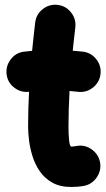

<svg xmlns="http://www.w3.org/2000/svg" viewBox="-20 -697 438 794"><path d="M395.5 -389.6Q391.1 -355.5 363.5 -334.2Q335.9 -313 301.8 -317.4Q285.2 -319.3 267.6 -320.8Q265.6 -284.2 264.4 -247.3Q263.2 -210.4 263.2 -173.3Q263.2 -140.6 265.9 -115.7Q268.6 -90.8 274.9 -90.8Q283.2 -90.8 296.4 -93.3Q330.1 -99.6 358.6 -79.6Q387.2 -59.6 393.6 -26.4Q399.9 7.3 380.1 36.4Q360.4 65.4 326.7 71.8Q313 74.2 300 75.2Q287.1 76.2 274.9 76.2Q228 76.2 196.3 58.3Q164.6 40.5 144.8 11.7Q125 -17.1 114.5 -50.8Q104 -84.5 100.1 -116.7Q96.2 -148.9 96.2 -173.3Q96.2 -209.5 97.2 -245.6Q98.1 -281.7 100.1 -317.4Q66.4 -313.5 38.8 -334.7Q11.2 -356 7.3 -390.1Q3.4 -424.3 24.7 -451.9Q45.9 -479.5 80.1 -483.4Q96.2 -485.4 112.8 -486.8Q115.7 -516.1 118.9 -545.4Q122.1 -574.7 125.5 -603.5Q129.4 -637.7 156.7 -659.2Q184.1 -680.7 218.3 -676.8Q252.4 -672.9 273.9 -645.5Q295.4 -618.2 291.5 -584Q288.6 -559.6 285.9 -535.6Q283.2 -511.7 280.8 -487.3Q302.7 -485.8 323.2 -483.4Q357.4 -479 378.7 -451.4Q399.9 -423.8 395.5 -389.6Z"/></svg>

Font: Mikhak-FD Black
Style: Regular
Weight: 900
Designer: Amin Abedi
Version: Version 3.2